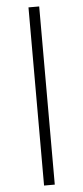

<svg xmlns="http://www.w3.org/2000/svg" viewBox="-60 -793 418 964"><g transform="rotate(-5 149.0 -311.0)"><path d="M122 -760H176V138H122Z"/></g></svg>

Font: IBM Plex Serif
Style: Regular
Weight: 400
Designer: Mike Abbink, Paul van der Laan, Pieter van Rosmalen
Foundry: Bold Monday
Version: Version 3.001